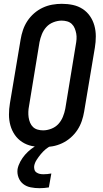

<svg xmlns="http://www.w3.org/2000/svg" viewBox="-20 -763 540 1006"><path d="M205 8Q175 8 147 2Q119 -4 96 -19Q73 -34 57.5 -56.5Q42 -79 34.5 -106Q27 -133 27 -162.5Q27 -192 32 -222L88 -556Q92 -581 100.5 -606Q109 -631 123.5 -653Q138 -675 158.5 -693Q179 -711 203.5 -722.5Q228 -734 253.5 -738.5Q279 -743 304 -743Q334 -743 362 -737Q390 -731 413 -716Q436 -701 451.5 -678.5Q467 -656 474.5 -629Q482 -602 482 -572.5Q482 -543 477 -513L421 -179Q417 -154 408.5 -129Q400 -104 385.5 -82Q371 -60 350.5 -42Q330 -24 305.5 -12.5Q281 -1 255.5 3.5Q230 8 205 8ZM206 -80Q227 -80 249 -88.5Q271 -97 286 -113.5Q301 -130 309.5 -151Q318 -172 322 -193L377 -528Q380 -543 381 -558Q382 -573 379.5 -587Q377 -601 371.5 -614.5Q366 -628 356 -637.5Q346 -647 332 -651Q318 -655 303 -655Q282 -655 260 -646.5Q238 -638 223 -621.5Q208 -605 199.5 -584Q191 -563 187 -542L132 -207Q129 -192 128.5 -177Q128 -162 130 -148Q132 -134 137.5 -120.5Q143 -107 153 -97.5Q163 -88 177 -84Q191 -80 206 -80ZM186 223Q163 223 140.5 218.5Q118 214 101.5 201Q85 188 77 167Q69 146 72 123Q76 103 86.5 83.5Q97 64 111.5 47.5Q126 31 143.5 17.5Q161 4 181 -6L185 -8H250L249 0Q232 8 218.5 19.5Q205 31 193.5 45Q182 59 172 74.5Q162 90 159 107Q158 116 160.5 125.5Q163 135 171 140.5Q179 146 188 148Q197 150 207 150Q218 150 228 149Q238 148 249 146L236 219Q224 221 211 222Q198 223 186 223Z"/></svg>

Font: Iosevka SS18 Semibold
Style: Italic
Weight: 600
Italic angle: -9°
Monospace: yes
Designer: Belleve Invis
Foundry: Belleve Invis
Version: Version 25.1.1; ttfautohint (v1.8.4)